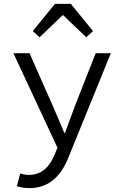

<svg xmlns="http://www.w3.org/2000/svg" viewBox="-20 -760 640 989"><path d="M131 209C241 209 301 136 337 40L551 -486H473L367 -217C351 -173 332 -122 315 -76H311C291 -123 270 -174 251 -217L132 -486H49L276 1L261 37C237 97 196 141 128 141C113 141 97 138 84 134L67 199C84 205 108 209 131 209ZM184 -568 302 -681H306L424 -568L459 -600L345 -740H263L149 -600Z"/></svg>

Font: Hasklig
Style: Regular
Weight: 400
Monospace: yes
Designer: Paul D. Hunt, Teo Tuominen
Foundry: Adobe Systems Incorporated
Version: Version 2.030;PS 1.0;hotconv 16.6.51;makeotf.lib2.5.65220